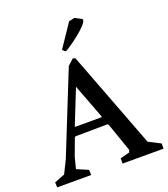

<svg xmlns="http://www.w3.org/2000/svg" viewBox="-170 -974 949 1083"><g transform="rotate(-20 304.0 -432.5)"><path d="M-15.6 -30.3 46.9 -54.7 85.9 -133.8 281.2 -621.1 316.4 -653.3 331.1 -649.4 552.7 -67.4 624 -31.2V0H377.9V-31.2L433.6 -45.9L439.5 -59.6L378.9 -233.4L374 -237.3L181.6 -235.4L175.8 -231.4L137.7 -128.9L120.1 -60.5L188.5 -31.2L189.5 0H-14.6ZM355.5 -286.1 357.4 -291 279.3 -497.1 196.3 -289.1 198.2 -286.1ZM276.4 -719.7 369.1 -857.4 403.3 -865.2 445.3 -842.8Q450.2 -828.1 418.9 -797.9Q387.7 -767.6 346.7 -738.3Q305.7 -709 294.9 -705.1L289.1 -707Z"/></g></svg>

Font: Comprehension Dark
Style: Regular
Weight: 700
Designer: Alfredo Marco Pradil
Foundry: Alfredo Marco Pradil
Version: 1.0